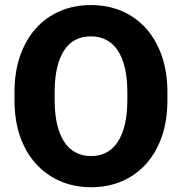

<svg xmlns="http://www.w3.org/2000/svg" viewBox="-20 -741 730 770"><path d="M651.4 -371.1V-339.4Q651.4 -258.3 629.2 -193.8Q606.9 -129.4 566.2 -84Q525.4 -38.6 469.5 -14.4Q413.6 9.8 345.7 9.8Q277.8 9.8 221.7 -14.4Q165.5 -38.6 124.3 -84Q83 -129.4 60.5 -193.8Q38.1 -258.3 38.1 -339.4V-371.1Q38.1 -452.1 60.5 -516.8Q83 -581.5 123.8 -627Q164.6 -672.4 220.7 -696.5Q276.9 -720.7 344.7 -720.7Q412.6 -720.7 468.8 -696.5Q524.9 -672.4 565.7 -627Q606.4 -581.5 628.9 -516.8Q651.4 -452.1 651.4 -371.1ZM490.7 -339.4V-372.1Q490.7 -426.3 481 -468Q471.2 -509.8 452.6 -538.1Q434.1 -566.4 406.7 -580.8Q379.4 -595.2 344.7 -595.2Q308.6 -595.2 281.7 -580.8Q254.9 -566.4 236.6 -538.1Q218.3 -509.8 208.7 -468Q199.2 -426.3 199.2 -372.1V-339.4Q199.2 -285.6 208.7 -243.9Q218.3 -202.1 236.8 -173.3Q255.4 -144.5 282.5 -129.9Q309.6 -115.2 345.7 -115.2Q380.4 -115.2 407.5 -129.9Q434.6 -144.5 453.1 -173.3Q471.7 -202.1 481.2 -243.9Q490.7 -285.6 490.7 -339.4Z"/></svg>

Font: Roboto ExtraBold
Style: Regular
Weight: 800
Designer: Christian Robertson
Foundry: Google
Version: Version 3.009; 2024